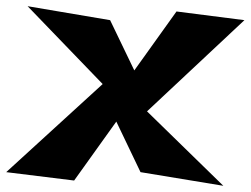

<svg xmlns="http://www.w3.org/2000/svg" viewBox="-23 -555 808 619"><path d="M66 -535 308 -284 -3 0 216 27 352 -163 430 0 697 44 451 -196 765 -490 546 -518 410 -328 332 -490Z"/></svg>

Font: Chaingun
Style: Ita
Weight: 400
Version: Version 0.91